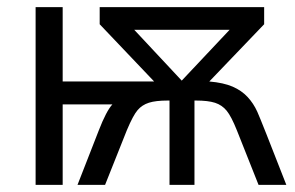

<svg xmlns="http://www.w3.org/2000/svg" viewBox="-20 -517 826 537"><path d="M718.8 -497.1V-449.2L565.4 -289.1Q605.5 -285.6 630.6 -274.7Q655.8 -263.7 672.4 -245.8Q689 -228 699.7 -204.3Q710.4 -180.7 780.8 0H703.1L642.6 -152.3Q627 -191.4 614 -207.3Q601.1 -223.1 581.5 -229.5Q562 -235.8 528.3 -235.8H523.9V0H454.1V-235.8H449.2Q415.5 -235.8 396.5 -229.7Q377.4 -223.6 365 -209.2Q352.5 -194.8 335 -153.3L273.9 0H196.8L256.3 -152.3Q277.3 -206.5 294.4 -225.1H155.3V0H79.6V-497.1H155.3V-289.1H411.1L258.8 -449.2V-497.1ZM622.1 -433.6H355.5L488.3 -291.5Z"/></svg>

Font: Bpm'online Open Sans
Style: Regular
Weight: 400
Foundry: Ascender Corporation
Version: Version 1.10